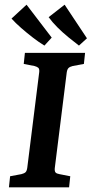

<svg xmlns="http://www.w3.org/2000/svg" viewBox="-20 -797 390 817"><path d="M18 0 23 -47 71 -56Q83 -59 88.5 -64Q94 -69 96 -83L147 -491Q148 -504 143 -508.5Q138 -513 127 -516L81 -525L86 -572H342L337 -525L289 -516Q277 -513 271.5 -507.5Q266 -502 264 -489L213 -81Q212 -68 216.5 -63Q221 -58 233 -56L279 -47L274 0ZM350 -634 316 -603Q295 -619 270.5 -639Q246 -659 224 -681Q202 -703 187 -724L255 -777ZM200 -637 169 -603Q146 -617 120 -637Q94 -657 70 -678Q46 -699 29 -718L93 -777Z"/></svg>

Font: Rasa SemiBold
Style: Italic
Weight: 600
Italic angle: -7.10001°
Designer: Anna Giedrys (Yrsa+Rasa design), David Brezina (Yrsa art-direction, Rasa art-direction, design)
Foundry: Rosetta Type Foundry
Version: Version 2.004